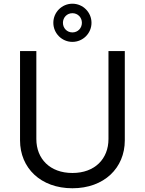

<svg xmlns="http://www.w3.org/2000/svg" viewBox="-20 -1003 781 1036"><path d="M565.3 -727.3V-252.8C565.3 -146.3 492.2 -69.6 370.7 -69.6C249.3 -69.6 176.1 -146.3 176.1 -252.8V-727.3H88.1V-245.7C88.1 -96.6 199.6 12.8 370.7 12.8C541.9 12.8 653.4 -96.6 653.4 -245.7V-727.3ZM267.8 -880C267.8 -823.2 313.9 -777 370.7 -777C427.6 -777 473.7 -823.2 473.7 -880C473.7 -936.8 427.6 -983 370.7 -983C313.9 -983 267.8 -936.8 267.8 -880ZM319.6 -880C319.6 -908.7 341.3 -931.8 370.7 -931.8C400.2 -931.8 421.9 -908.7 421.9 -880C421.9 -851.2 400.2 -828.1 370.7 -828.1C341.3 -828.1 319.6 -851.2 319.6 -880Z"/></svg>

Font: Margiela Sans
Style: Regular
Weight: 400
Designer: Stefan Endress, Andreas Faust
Version: Version 1.100;FEAKit 1.0